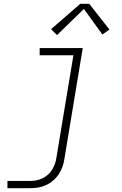

<svg xmlns="http://www.w3.org/2000/svg" viewBox="-20 -772 640 1007"><path d="M19 215V177H138Q154 177 170.5 174Q187 171 202.5 163.5Q218 156 231.5 144Q245 132 254 117Q263 102 268.5 86Q274 70 276 54L365 -482H188V-520H414L318 60Q315 81 308 101.5Q301 122 288.5 141Q276 160 258.5 175Q241 190 221 199Q201 208 180 211.5Q159 215 138 215ZM279 -588 248 -619 401 -752H448L554 -617L517 -591L420 -725Z"/></svg>

Font: Iosevka SS04 XLt Ex
Style: Italic
Weight: 200
Width: 7
Italic angle: -9°
Monospace: yes
Designer: Belleve Invis
Foundry: Belleve Invis
Version: Version 19.0.0; ttfautohint (v1.8.4)